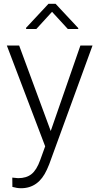

<svg xmlns="http://www.w3.org/2000/svg" viewBox="-20 -765 515 998"><path d="M243.7 -84 397.9 -528.3H460.9L235.4 89.8L223.6 117.2Q180.2 213.4 89.4 213.4Q68.4 213.4 44.4 206.5L43.9 158.2L74.2 161.1Q117.2 161.1 143.8 139.9Q170.4 118.7 189 66.9L214.8 -4.4L15.6 -528.3H79.6ZM386.7 -619.1V-614.3H332.5L250.5 -703.6L168.9 -614.3H115.7V-620.6L231.9 -745.1H269Z"/></svg>

Font: Roboto-Light
Style: Regular
Weight: 300
Designer: Google
Version: Version 2.137; 2017